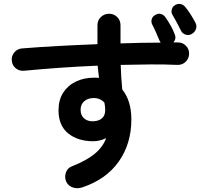

<svg xmlns="http://www.w3.org/2000/svg" viewBox="-20 -898 1040 991"><path d="M402 70Q378 77 355.5 69.5Q333 62 322 40Q312 17 320 -7Q328 -31 352 -40Q426 -69 468.5 -104Q511 -139 528 -185Q494 -169 461 -169Q382 -169 332 -209.5Q282 -250 282 -329Q282 -382 306 -419.5Q330 -457 371.5 -477Q413 -497 465 -497Q472 -497 478.5 -497Q485 -497 491 -496Q489 -511 487.5 -527Q486 -543 484 -559Q384 -555 286.5 -548Q189 -541 106 -533Q81 -530 62 -545Q43 -560 41 -584Q38 -608 53.5 -627Q69 -646 93 -648Q178 -655 279 -660.5Q380 -666 483 -670V-768Q483 -793 500.5 -810Q518 -827 543 -827Q568 -827 585 -810Q602 -793 602 -768V-674Q657 -676 709 -677Q761 -678 809 -678Q808 -680 806.5 -683Q805 -686 803 -689Q796 -706 785.5 -730Q775 -754 765 -773Q759 -785 763.5 -800Q768 -815 784 -822Q798 -830 812 -825.5Q826 -821 835 -807Q846 -792 860 -767.5Q874 -743 881 -723Q892 -699 875 -679H899Q923 -679 940 -661.5Q957 -644 956 -619Q955 -595 937.5 -578.5Q920 -562 895 -563Q833 -566 758 -565.5Q683 -565 603 -563Q604 -531 606 -498Q608 -465 611 -436Q658 -378 658 -281Q658 -156 592.5 -63.5Q527 29 402 70ZM970 -723Q956 -714 939 -719Q922 -724 914 -740Q906 -757 893.5 -780Q881 -803 870 -822Q863 -833 866.5 -848.5Q870 -864 884 -872Q898 -880 912.5 -877Q927 -874 937 -861Q949 -847 964 -823.5Q979 -800 989 -780Q997 -764 991.5 -748Q986 -732 970 -723ZM461 -272Q490 -273 506.5 -287.5Q523 -302 523 -330Q523 -338 522 -348Q521 -358 519 -368Q498 -392 463 -392Q435 -392 415.5 -376Q396 -360 396 -331Q396 -302 414.5 -286.5Q433 -271 461 -272Z"/></svg>

Font: Zen Maru Gothic
Style: Bold
Weight: 700
Designer: Yoshimichi Ohira
Foundry: Positype
Version: Version 1.001